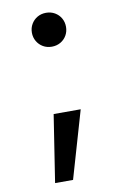

<svg xmlns="http://www.w3.org/2000/svg" viewBox="-82 -599 508 803"><g transform="rotate(-10 172.0 -197.0)"><path d="M244.7 -128.3 161.9 157.1H85.6L129.8 -128.3ZM99.2 -478.9Q99.2 -499 108.8 -515.4Q118.3 -531.8 134.8 -541.4Q151.2 -550.9 171.7 -550.9Q192.1 -550.9 208.7 -541.4Q225.3 -531.8 234.7 -515.4Q244.1 -499 244.1 -478.9Q244.1 -458.9 234.7 -442.5Q225.3 -426.1 208.7 -416.5Q192.1 -407 171.7 -407Q151.2 -407 134.8 -416.5Q118.3 -426.1 108.8 -442.5Q99.2 -458.9 99.2 -478.9Z"/></g></svg>

Font: Tap Sans
Style: Regular
Weight: 400
Designer: Tap Payments
Foundry: Tap Payments
Version: Version 1.001;Glyphs 3.1.2 (3151)